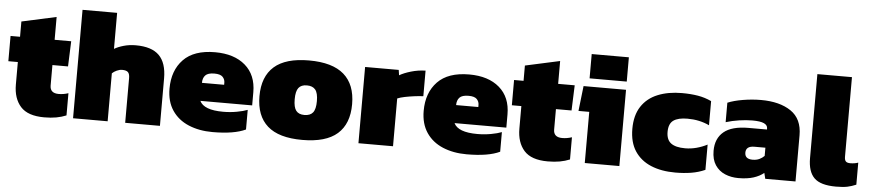

<svg xmlns="http://www.w3.org/2000/svg" viewBox="-41 -927 5386 1189"><g transform="rotate(5 2651.5 -333.0)"><path d="M253 10Q151 10 106 -40.5Q61 -91 61 -177V-317H2V-474H61V-569L276 -616V-474H379L373 -317H276V-190Q276 -142 330 -142Q360 -142 390 -152V-14Q361 -2 328 4Q295 10 253 10Z M432 0V-674H647V-450Q670 -464 705 -474Q740 -484 780 -484Q879 -484 925.5 -437.5Q972 -391 972 -295V0H756V-278Q756 -304 745.5 -314.5Q735 -325 709 -325Q693 -325 675.5 -317Q658 -309 647 -298V0Z M1299 10Q1216 10 1150.5 -17.5Q1085 -45 1048 -100Q1011 -155 1011 -235Q1011 -348 1076.5 -416Q1142 -484 1273 -484Q1392 -484 1461 -424.5Q1530 -365 1530 -258V-176H1208Q1234 -121 1354 -121Q1398 -121 1439 -128.5Q1480 -136 1505 -146V-24Q1434 10 1299 10ZM1208 -288H1346V-301Q1346 -322 1331.5 -337Q1317 -352 1280 -352Q1240 -352 1224 -335Q1208 -318 1208 -288Z M1857 10Q1711 10 1640.5 -52.5Q1570 -115 1570 -237Q1570 -359 1641 -421.5Q1712 -484 1857 -484Q2003 -484 2074.5 -421.5Q2146 -359 2146 -237Q2146 -115 2075 -52.5Q2004 10 1857 10ZM1857 -145Q1893 -145 1910 -166Q1927 -187 1927 -237Q1927 -287 1910 -308Q1893 -329 1857 -329Q1822 -329 1805.5 -308Q1789 -287 1789 -237Q1789 -187 1805.5 -166Q1822 -145 1857 -145Z M2206 0V-474H2415L2420 -441Q2447 -457 2491 -470Q2535 -483 2581 -484V-325Q2556 -324 2525.5 -320Q2495 -316 2467.5 -310.5Q2440 -305 2421 -297V0Z M2879 10Q2796 10 2730.5 -17.5Q2665 -45 2628 -100Q2591 -155 2591 -235Q2591 -348 2656.5 -416Q2722 -484 2853 -484Q2972 -484 3041 -424.5Q3110 -365 3110 -258V-176H2788Q2814 -121 2934 -121Q2978 -121 3019 -128.5Q3060 -136 3085 -146V-24Q3014 10 2879 10ZM2788 -288H2926V-301Q2926 -322 2911.5 -337Q2897 -352 2860 -352Q2820 -352 2804 -335Q2788 -318 2788 -288Z M3383 10Q3281 10 3236 -40.5Q3191 -91 3191 -177V-317H3132V-474H3191V-569L3406 -616V-474H3509L3503 -317H3406V-190Q3406 -142 3460 -142Q3490 -142 3520 -152V-14Q3491 -2 3458 4Q3425 10 3383 10Z M3597 -525V-676H3828V-525ZM3613 0V-318H3546L3564 -474H3828V0Z M4176 10Q4089 10 4024.5 -17Q3960 -44 3924 -98.5Q3888 -153 3888 -237Q3888 -321 3924 -376Q3960 -431 4025 -457.5Q4090 -484 4175 -484Q4230 -484 4274.5 -476.5Q4319 -469 4359 -450V-300Q4298 -329 4223 -329Q4165 -329 4136 -308.5Q4107 -288 4107 -237Q4107 -188 4136 -166.5Q4165 -145 4224 -145Q4260 -145 4295 -154.5Q4330 -164 4361 -180V-23Q4321 -5 4275.5 2.5Q4230 10 4176 10Z M4568 10Q4523 10 4485 -6Q4447 -22 4424 -56.5Q4401 -91 4401 -145Q4401 -222 4451 -263.5Q4501 -305 4604 -305H4719V-312Q4719 -332 4696.5 -342.5Q4674 -353 4624 -353Q4586 -353 4542.5 -346.5Q4499 -340 4460 -328V-449Q4498 -465 4555 -474.5Q4612 -484 4667 -484Q4783 -484 4853 -436.5Q4923 -389 4923 -287V0H4735L4726 -36Q4701 -15 4662.5 -2.5Q4624 10 4568 10ZM4646 -111Q4671 -111 4688.5 -119.5Q4706 -128 4719 -141V-192H4651Q4598 -192 4598 -151Q4598 -111 4646 -111Z M5175 10Q5079 10 5039.5 -29Q5000 -68 5000 -152V-674H5215V-179Q5215 -159 5223 -150.5Q5231 -142 5251 -142Q5264 -142 5276.5 -144Q5289 -146 5300 -150V-13Q5272 -1 5245.5 4.5Q5219 10 5175 10Z"/></g></svg>

Font: Kanit ExtraBold
Style: Regular
Weight: 800
Designer: Katatrad Team
Foundry: CadsonDemak
Version: Version 2.000; ttfautohint (v1.8.3)